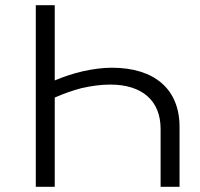

<svg xmlns="http://www.w3.org/2000/svg" viewBox="-20 -720 771 740"><path d="M672 0V-231C672 -376 576 -459 411 -459C376 -459 338 -454 298 -445C263 -437 227 -425 191 -410V-700H118V0H191V-344C225 -359 259 -371 293 -380C332 -389 370 -394 405 -394C528 -394 599 -332 599 -223V0Z"/></svg>

Font: Montserrat Z
Style: Regular
Weight: 400
Designer: Julieta Ulanovsky
Foundry: Julieta Ulanovsky
Version: Version 8.000